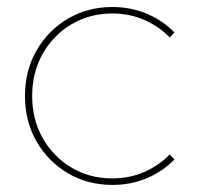

<svg xmlns="http://www.w3.org/2000/svg" viewBox="-20 -518 574 548"><path d="M478 -63Q444.8 -28.8 399.4 -9.5Q354 9.8 300.8 9.8Q230 9.8 173.6 -23.7Q117.2 -57.1 84.2 -114.5Q51.3 -171.9 51.3 -244.1Q51.3 -316.4 84.2 -373.8Q117.2 -431.2 173.6 -464.6Q230 -498 300.8 -498Q353.5 -498 399.2 -478.8Q444.8 -459.5 478 -425.3L464.4 -411.1Q433.6 -442.9 391.6 -461.2Q349.6 -479.5 300.8 -479.5Q235.8 -479.5 183.8 -448.5Q131.8 -417.5 101.8 -364.3Q71.8 -311 71.8 -244.1Q71.8 -177.2 101.8 -124Q131.8 -70.8 183.8 -39.8Q235.8 -8.8 300.8 -8.8Q349.6 -8.8 391.6 -27.1Q433.6 -45.4 464.4 -77.1Z"/></svg>

Font: Kumbh Sans Thin
Style: Regular
Weight: 250
Version: Version 1.004